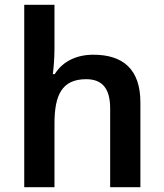

<svg xmlns="http://www.w3.org/2000/svg" viewBox="-20 -780 682 800"><path d="M207 -579V-760H81V0H207V-265C207 -384 238 -450 339 -450C408 -450 439 -409 439 -328V0H565V-353C565 -492 492 -552 369 -552C301 -552 242 -526 208 -471H200C203 -491 207 -536 207 -579Z"/></svg>

Font: Noto Sans Myanmar SemiBold
Style: Regular
Weight: 600
Designer: Monotype Design Team
Foundry: Monotype Imaging Inc.
Version: Version 2.107